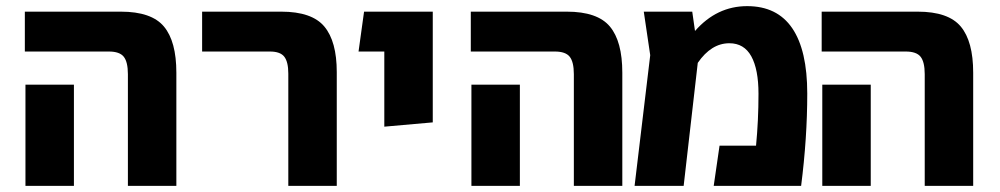

<svg xmlns="http://www.w3.org/2000/svg" viewBox="-20 -606 3260 626"><path d="M397 -364Q397 -404 383.5 -421Q370 -438 335 -438H61V-568H374Q474 -568 514.5 -519.5Q555 -471 555 -369V0H397ZM63 -330H221V0H63Z M920 -366Q920 -404 907 -421Q894 -438 860 -438H639V-568H897Q997 -568 1037.5 -519.5Q1078 -471 1078 -371V0H920Z M1233 -438H1149L1167 -568H1391V-207L1233 -193Z M1851 -364Q1851 -404 1837.5 -421Q1824 -438 1789 -438H1515V-568H1828Q1928 -568 1968.5 -519.5Q2009 -471 2009 -369V0H1851ZM1517 -330H1675V0H1517Z M2612 -301Q2612 -156 2592 0H2307L2326 -131H2445Q2453 -213 2453 -300Q2453 -380 2429.5 -422.5Q2406 -465 2358 -465Q2299 -465 2255 -401L2209 0H2049L2100 -426L2079 -568H2237L2246 -505Q2317 -586 2416 -586Q2514 -586 2563 -514Q2612 -442 2612 -301Z M2995 -364Q2995 -404 2981.5 -421Q2968 -438 2933 -438H2659V-568H2972Q3072 -568 3112.5 -519.5Q3153 -471 3153 -369V0H2995ZM2661 -330H2819V0H2661Z"/></svg>

Font: FiraGOUPP
Style: Bold
Weight: 700
Designer: bBox Type
Foundry: bBox Type GmbH
Version: Version 1.001